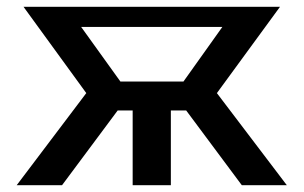

<svg xmlns="http://www.w3.org/2000/svg" viewBox="-20 -543 890 563"><path d="M29 0 233 -270 49 -523H801L616 -270L821 0H689L526 -219H481V0H369V-219H325L162 0ZM333 -304H518L632 -464H218Z"/></svg>

Font: Raleway-v4020 SemiBold
Style: Regular
Weight: 600
Designer: Matt McInerney, Pablo Impallari, Rodrigo Fuenzalida
Foundry: Matt McInerney, Pablo Impallari, Rodrigo Fuenzalida
Version: Version 4.020;PS 004.020;hotconv 1.0.88;makeotf.lib2.5.64775